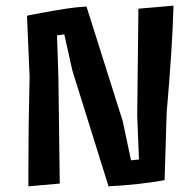

<svg xmlns="http://www.w3.org/2000/svg" viewBox="-20 -655 699 684"><path d="M81.1 -53.7Q81.1 -203.1 85.4 -380.9L76.2 -599.1Q85.4 -601.1 100.6 -604Q100.6 -604 134.8 -610.4Q153.3 -613.8 173.8 -617.2L214.8 -624Q250.5 -629.4 288.1 -631.8L417 -224.1L446.8 -84L475.1 -86.9L468.8 -244.1L473.1 -624L598.1 -634.8Q594.2 -487.8 573.7 -252.9L566.4 -13.2Q479 2.9 366.7 8.8L237.8 -403.8L209 -532.7L183.1 -528.8L188 -381.8L192.9 -1L81.1 8.8Z"/></svg>

Font: Passero One
Style: Regular
Weight: 400
Designer: Viktoriya Grabowska
Foundry: Viktoriya Grabowska
Version: Version 1.003